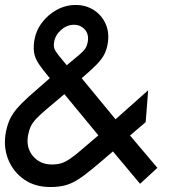

<svg xmlns="http://www.w3.org/2000/svg" viewBox="-26 -738 757 771"><path d="M175.5 13Q115.5 13 72.5 -16.2Q29.5 -45.5 9 -93Q-11.5 -140.5 -4.5 -195Q0.5 -227 10.2 -251.2Q20 -275.5 39.2 -298.8Q58.5 -322 91.2 -351.5Q124 -381 174 -424Q146 -457.5 131.2 -479.2Q116.5 -501 112 -521.2Q107.5 -541.5 111 -569.5Q116.5 -611.5 141.2 -645.2Q166 -679 202 -698.5Q238 -718 278 -718Q318.5 -718 349.8 -698.2Q381 -678.5 397 -644.8Q413 -611 407.5 -569.5Q403.5 -540.5 393 -520Q382.5 -499.5 361 -477.8Q339.5 -456 302 -424L438 -259L569 -375.5L559 -247.5L496 -194L606 -64L536.5 0L427.5 -130Q376.5 -86 342.5 -58Q308.5 -30 283 -14.5Q257.5 1 232.8 7Q208 13 175.5 13ZM242 -476Q275.5 -504 292.5 -518.2Q309.5 -532.5 316.5 -543.2Q323.5 -554 326.5 -570.5Q331.5 -601 314.2 -619.8Q297 -638.5 271 -638.5Q243 -638.5 219.8 -618.2Q196.5 -598 191.5 -570.5Q188.5 -554 192.5 -542.8Q196.5 -531.5 208.5 -517Q220.5 -502.5 242 -476ZM182.5 -77.5Q204.5 -77.5 221 -82.8Q237.5 -88 256 -100.8Q274.5 -113.5 300.8 -136.2Q327 -159 369 -194.5L232.5 -360Q189.5 -323.5 162.5 -300.8Q135.5 -278 120.2 -262Q105 -246 97.8 -230.8Q90.5 -215.5 86.5 -194Q78 -144.5 106.5 -111Q135 -77.5 182.5 -77.5Z"/></svg>

Font: Urbanist Medium
Style: Italic
Weight: 500
Italic angle: -8°
Designer: Corey Hu
Foundry: Corey Hu
Version: Version 1.330; ttfautohint (v1.8.4.7-5d5b)